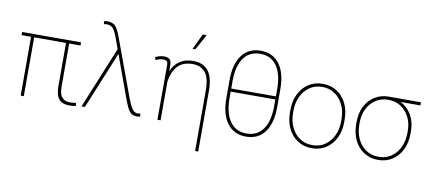

<svg xmlns="http://www.w3.org/2000/svg" viewBox="-81 -1089 3647 1611"><g transform="rotate(10 1742.0 -284.0)"><path d="M533.7 10.3Q472.2 10.3 443.6 -23.7Q415 -57.6 415 -136.2V-501.5H143.6V0H117.2V-501.5H36.6V-528.3H538.6V-501.5H441.9V-136.2Q441.9 -70.3 465.3 -43.2Q488.8 -16.1 532.2 -16.1Q545.4 -16.1 555.7 -17.1Q565.9 -18.1 584.5 -20.5L588.9 3.9Q577.1 7.3 563.2 8.8Q549.3 10.3 533.7 10.3Z M1107.9 2.9Q1077.6 2.9 1058.3 -12.2Q1039.1 -27.3 1025.4 -55.7Q1011.7 -84 997.1 -123L865.2 -484.9H862.3L842.3 -433.1L664.1 0H635.3L850.6 -524.9L819.3 -611.3Q798.8 -668 780.5 -691.4Q762.2 -714.8 724.6 -714.8Q720.7 -714.8 712.6 -713.9Q704.6 -712.9 701.2 -711.9L696.8 -736.3Q700.7 -738.3 709.2 -739.7Q717.8 -741.2 724.1 -741.2Q777.8 -741.2 802.5 -706.1Q827.1 -670.9 845.2 -615.2L1021.5 -135.7Q1042 -81.5 1061.3 -52.5Q1080.6 -23.4 1107.9 -23.4Q1111.8 -23.4 1119.6 -24.4Q1127.4 -25.4 1131.3 -26.9L1135.7 -2Q1131.3 0 1122.8 1.5Q1114.3 2.9 1107.9 2.9Z M1639.2 203.1V-312Q1639.2 -421.9 1600.1 -466.8Q1561 -511.7 1493.2 -511.7Q1408.2 -511.7 1364.3 -461.4Q1320.3 -411.1 1309.1 -332V0H1282.2L1282.7 -466.3Q1282.7 -488.3 1273.2 -497.6Q1263.7 -506.8 1244.6 -506.8Q1227.5 -506.8 1211.9 -502.7Q1196.3 -498.5 1180.2 -490.7L1170.4 -513.2Q1183.6 -520.5 1203.9 -526.9Q1224.1 -533.2 1244.6 -533.2Q1279.8 -533.2 1294.4 -518.1Q1309.1 -502.9 1309.1 -466.8Q1309.1 -455.1 1309.1 -443.1Q1309.1 -431.2 1309.1 -419.4Q1333 -476.1 1379.2 -507.1Q1425.3 -538.1 1492.7 -538.1Q1579.1 -538.1 1622.3 -483.6Q1665.5 -429.2 1665.5 -311V203.1ZM1469.2 -637.2 1532.7 -770.5H1565.9L1492.7 -637.2Z M2037.6 10.3Q1934.6 10.3 1877.4 -65.7Q1820.3 -141.6 1820.3 -280.3V-430.7Q1820.3 -569.3 1877 -645.3Q1933.6 -721.2 2036.6 -721.2Q2139.6 -721.2 2196.5 -645.3Q2253.4 -569.3 2253.4 -430.7V-280.3Q2253.4 -141.1 2197 -65.4Q2140.6 10.3 2037.6 10.3ZM2037.6 -16.1Q2129.9 -16.1 2178.5 -86.9Q2227.1 -157.7 2227.1 -281.2V-339.4H1846.7V-281.2Q1846.7 -158.2 1895.8 -87.2Q1944.8 -16.1 2037.6 -16.1ZM1846.7 -365.7H2227.1V-430.7Q2227.1 -554.7 2178.2 -624.8Q2129.4 -694.8 2036.6 -694.8Q1943.8 -694.8 1895.3 -624.8Q1846.7 -554.7 1846.7 -430.7Z M2598.6 10.3Q2529.8 10.3 2477.5 -23.4Q2425.3 -57.1 2396 -116.7Q2366.7 -176.3 2366.7 -253.9V-274.4Q2366.7 -352.1 2396 -411.4Q2425.3 -470.7 2477.3 -504.4Q2529.3 -538.1 2597.7 -538.1Q2666.5 -538.1 2718.5 -504.4Q2770.5 -470.7 2799.8 -411.4Q2829.1 -352.1 2829.1 -274.4V-253.9Q2829.1 -176.3 2799.8 -116.7Q2770.5 -57.1 2718.5 -23.4Q2666.5 10.3 2598.6 10.3ZM2598.6 -16.1Q2660.6 -16.1 2706.5 -48.1Q2752.4 -80.1 2777.6 -134Q2802.7 -188 2802.7 -253.9V-274.4Q2802.7 -339.4 2777.3 -393.3Q2752 -447.3 2705.8 -479.5Q2659.7 -511.7 2597.7 -511.7Q2535.6 -511.7 2489.5 -479.5Q2443.4 -447.3 2418.2 -393.3Q2393.1 -339.4 2393.1 -274.4V-253.9Q2393.1 -187.5 2418.2 -133.5Q2443.4 -79.6 2489.5 -47.9Q2535.6 -16.1 2598.6 -16.1Z M3163.1 10.3Q3094.2 10.3 3042 -23.4Q2989.7 -57.1 2960.4 -116.7Q2931.2 -176.3 2931.2 -253.9V-274.4Q2931.2 -348.1 2960.2 -405.5Q2989.3 -462.9 3041.5 -495.6Q3093.8 -528.3 3162.1 -528.3H3434.1V-501.5H3265.6Q3325.7 -470.7 3359.6 -411.9Q3393.6 -353 3393.6 -275.4V-254.4Q3393.6 -176.3 3364.5 -116.7Q3335.4 -57.1 3283.4 -23.4Q3231.4 10.3 3163.1 10.3ZM3163.1 -16.1Q3225.1 -16.1 3271 -48.1Q3316.9 -80.1 3342 -134Q3367.2 -188 3367.2 -253.9V-274.4Q3367.2 -336.4 3341.8 -388.2Q3316.4 -439.9 3270.3 -470.7Q3224.1 -501.5 3161.6 -501.5Q3099.6 -501 3053.7 -470.2Q3007.8 -439.5 2982.7 -387.9Q2957.5 -336.4 2957.5 -274.4V-253.9Q2957.5 -187.5 2982.7 -133.5Q3007.8 -79.6 3054 -47.9Q3100.1 -16.1 3163.1 -16.1Z"/></g></svg>

Font: Roboto Slab LO Thin
Style: Regular
Weight: 250
Designer: Google
Version: Version 2.00;September 28, 2018;FontCreator 11.5.0.2427 64-b